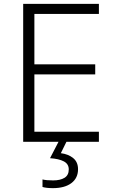

<svg xmlns="http://www.w3.org/2000/svg" viewBox="-20 -734 593 994"><path d="M492 0H100V-714H492V-662H158V-401H473V-349H158V-52H492ZM384 142Q384 188 349.5 214Q315 240 254 240Q220 240 200 234V195Q220 200 255 200Q292 200 314 186.5Q336 173 336 143Q336 115 310.5 101.5Q285 88 239 85L283 0H324L295 59Q334 64 359 84.5Q384 105 384 142Z"/></svg>

Font: RS Noto Sans Light
Style: Regular
Weight: 300
Designer: Monotype Design Team
Foundry: Monotype Imaging Inc.
Version: Version 3.10